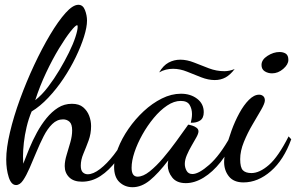

<svg xmlns="http://www.w3.org/2000/svg" viewBox="-20 -734 1235 801"><path d="M47 38Q27 38 16.5 5.5Q6 -27 6 -69Q6 -116 21.5 -182Q37 -248 63.5 -320.5Q90 -393 122.5 -462.5Q155 -532 189 -589Q223 -646 253.5 -680Q284 -714 307 -714Q326 -714 334.5 -692Q343 -670 343 -648Q343 -621 330.5 -581Q318 -541 296 -495.5Q274 -450 245 -406.5Q216 -363 181.5 -326.5Q147 -290 112 -269Q99 -238 91 -204Q83 -170 79.5 -138.5Q76 -107 76 -81Q76 -72 76.5 -64.5Q77 -57 77 -51Q88 -80 102 -114Q116 -148 134 -181Q152 -214 174 -241Q196 -268 222 -284.5Q248 -301 280 -301Q310 -301 327 -286.5Q344 -272 352 -251Q360 -230 360 -208Q360 -176 349.5 -147.5Q339 -119 328 -93Q317 -67 317 -43Q317 -23 325.5 -15Q334 -7 346 -7Q369 -7 397.5 -29Q426 -51 454.5 -87.5Q483 -124 504 -167L518 -153Q496 -104 465.5 -63.5Q435 -23 399 0.5Q363 24 322 24Q287 24 268.5 5.5Q250 -13 250 -41Q250 -62 258 -88Q266 -114 273.5 -140.5Q281 -167 281 -190Q281 -216 270 -226Q259 -236 243 -236Q218 -236 198 -216.5Q178 -197 162 -165.5Q146 -134 131.5 -99Q117 -64 103.5 -33Q90 -2 76.5 18Q63 38 47 38ZM127 -316Q155 -338 180.5 -371.5Q206 -405 228 -442Q250 -479 267.5 -514.5Q285 -550 294.5 -579Q304 -608 304 -622Q304 -626 303.5 -627Q303 -628 302 -629Q295 -629 274 -602.5Q253 -576 226 -531.5Q199 -487 172.5 -431Q146 -375 127 -316Z M533 47Q501 47 478.5 26Q456 5 456 -38Q456 -73 472 -114.5Q488 -156 516 -196.5Q544 -237 579.5 -270Q615 -303 655 -323Q695 -343 735 -343Q775 -343 802.5 -322Q830 -301 830 -266Q830 -241 814.5 -231Q799 -221 776 -222Q778 -231 779.5 -240Q781 -249 781 -258Q781 -280 771 -296.5Q761 -313 734 -313Q706 -313 677 -293.5Q648 -274 621.5 -242Q595 -210 574 -172.5Q553 -135 541 -99Q529 -63 529 -34Q529 3 554 3Q577 3 604.5 -19Q632 -41 660.5 -74.5Q689 -108 715 -144Q741 -180 761 -208Q764 -214 767 -214Q772 -213 782 -210Q792 -207 800 -201Q808 -195 808 -186Q808 -177 799.5 -161.5Q791 -146 779.5 -126.5Q768 -107 759.5 -87Q751 -67 751 -50Q751 -35 758.5 -21.5Q766 -8 783 -8Q809 -8 853 -46.5Q897 -85 942 -166L955 -153Q933 -99 900 -57.5Q867 -16 829.5 7Q792 30 755 30Q717 30 698.5 6.5Q680 -17 680 -44Q680 -49 680.5 -54Q681 -59 682 -65Q640 -10 605 18.5Q570 47 533 47ZM876 -400Q849 -400 819.5 -411.5Q790 -423 760.5 -435Q731 -447 702 -447Q687 -447 672.5 -443.5Q658 -440 644 -432Q661 -461 683.5 -473Q706 -485 732 -485Q760 -485 790 -473Q820 -461 851.5 -449Q883 -437 916 -437Q937 -437 959 -446Q941 -422 921 -411Q901 -400 876 -400Z M996 27Q955 27 935 2Q915 -23 915 -58Q915 -81 923.5 -116Q932 -151 946 -189.5Q960 -228 978.5 -262Q997 -296 1018.5 -317.5Q1040 -339 1061 -339Q1071 -339 1078 -333Q1085 -327 1085 -315Q1085 -303 1069.5 -276Q1054 -249 1033.5 -214.5Q1013 -180 997.5 -142Q982 -104 982 -70Q982 -35 993.5 -23.5Q1005 -12 1029 -12Q1063 -12 1102 -46Q1141 -80 1184 -165L1195 -153Q1164 -67 1110 -20Q1056 27 996 27ZM1115 -428Q1098 -428 1084.5 -436.5Q1071 -445 1071 -463Q1071 -485 1096 -501Q1121 -517 1146 -517Q1162 -517 1172.5 -510Q1183 -503 1183 -484Q1183 -465 1161.5 -446.5Q1140 -428 1115 -428Z"/></svg>

Font: Dancing Script Medium
Style: Regular
Weight: 500
Designer: Pablo Impallari
Foundry: Pablo Impallari
Version: Version 2.000